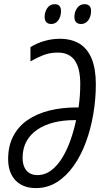

<svg xmlns="http://www.w3.org/2000/svg" viewBox="-20 -916 517 945"><path d="M156.2 9.8Q113.8 9.8 83.3 -7.3Q52.7 -24.4 36.4 -56.4Q20 -88.4 20 -132.3Q20 -197.8 45.2 -245.8Q70.3 -293.9 115.7 -325.2Q161.1 -356.4 222.7 -371.8Q284.2 -387.2 356.4 -387.2H366.7Q371.1 -417.5 373 -445.8Q375 -474.1 375 -501.5Q375 -581.5 347.4 -619.4Q319.8 -657.2 265.1 -657.2Q225.6 -657.2 193.6 -644.8Q161.6 -632.3 129.9 -613.8V-684.1Q162.1 -704.1 199.5 -714.6Q236.8 -725.1 273.9 -725.1Q332 -725.1 371.6 -700.7Q411.1 -676.3 431.4 -626.5Q451.7 -576.7 451.7 -501Q451.7 -427.7 439.2 -354.5Q426.8 -281.2 402.6 -215.8Q378.4 -150.4 342.5 -99.6Q306.6 -48.8 260 -19.5Q213.4 9.8 156.2 9.8ZM163.1 -54.2Q201.2 -54.2 231.9 -77.4Q262.7 -100.6 286.4 -139.4Q310.1 -178.2 327.1 -226.6Q344.2 -274.9 354.5 -324.7H344.2Q291 -324.7 245.1 -313.2Q199.2 -301.8 164.6 -278.6Q129.9 -255.4 110.6 -220.7Q91.3 -186 91.3 -139.2Q91.3 -111.8 100.1 -92.8Q108.9 -73.7 125.2 -64Q141.6 -54.2 163.1 -54.2ZM379.4 -797.9Q363.3 -797.9 354.7 -806.6Q346.2 -815.4 346.2 -833Q346.2 -857.4 359.6 -876.5Q373 -895.5 396.5 -895.5Q411.6 -895.5 419.9 -887.2Q428.2 -878.9 428.2 -862.3Q428.2 -835 414.6 -816.4Q400.9 -797.9 379.4 -797.9ZM232.4 -797.9Q216.8 -797.9 208.3 -806.6Q199.7 -815.4 199.7 -833Q199.7 -857.4 212.9 -876.5Q226.1 -895.5 250 -895.5Q259.8 -895.5 266.4 -891.8Q272.9 -888.2 276.6 -880.9Q280.3 -873.5 280.3 -862.3Q280.3 -835 267.1 -816.4Q253.9 -797.9 232.4 -797.9Z"/></svg>

Font: Open Sans Condensed
Style: Italic
Weight: 400
Width: 3
Italic angle: -12°
Designer: Monotype Design Team
Foundry: Monotype Imaging Inc.
Version: Version 3.000